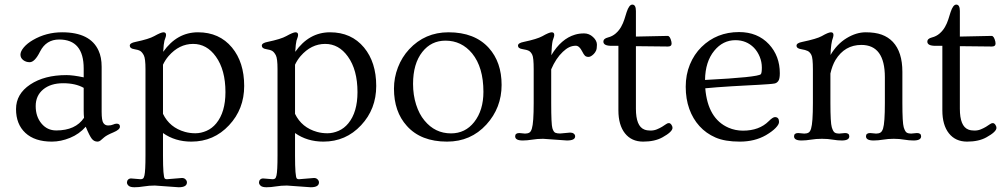

<svg xmlns="http://www.w3.org/2000/svg" viewBox="-20 -600 4345 830"><path d="M484.4 -65.4Q498.5 -65.4 498.5 -52.5Q498.5 -39.6 470.2 -27.8Q441.9 -16.1 430.7 -6.6Q419.4 2.9 414.1 7.6Q408.7 12.2 401.4 12.2Q386.7 12.2 377 0Q367.2 -12.2 350.6 -52.2Q322.8 -20.5 283 -4.2Q243.2 12.2 204.1 12.2Q130.4 12.2 89.8 -25.4Q49.3 -63 49.3 -128.4Q49.3 -193.8 110.6 -234.6Q171.9 -275.4 267.1 -275.4Q295.4 -275.4 341.8 -265.6V-303.7Q341.8 -429.2 235.8 -429.2Q179.7 -429.2 153.3 -377.4Q130.4 -331.1 108.4 -331.1Q92.3 -331.1 80.3 -340.3Q68.4 -349.6 68.4 -363.8Q68.4 -377.9 83 -395.3Q97.7 -412.6 122.1 -426.8Q179.7 -460.4 248.5 -460.4Q370.6 -460.4 406.2 -380.9Q419.4 -352.5 419.4 -311.5V-116.7Q419.4 -79.1 426.8 -68.4Q434.1 -57.6 447.3 -57.6Q460.4 -57.6 468.8 -61.5Q477.1 -65.4 484.4 -65.4ZM341.8 -220.2Q306.6 -240.2 252.9 -240.2Q199.2 -240.2 166.7 -213.4Q134.3 -186.5 134.3 -141.4Q134.3 -96.2 159.2 -66.2Q184.1 -36.1 223.1 -36.1Q306.6 -36.1 343.3 -90.8Q341.8 -104.5 341.8 -121.1Z M546.9 171.4 587.9 174.8Q594.2 174.8 598.1 171.9Q602.1 168.9 604.5 158.2Q608.9 138.7 608.9 72.3V-301.3Q608.9 -347.2 601.6 -361.1Q594.2 -375 585.9 -379.9Q577.6 -384.8 559.3 -387.7Q541 -390.6 541 -402.8Q541 -414.1 565.9 -418.9Q624.5 -431.2 646.5 -443.8Q676.3 -460.4 686.5 -460.4Q697.8 -460.4 697.8 -449.2Q697.8 -443.8 695.6 -438Q693.4 -432.1 690.9 -424.3Q687.5 -411.6 685.5 -376Q745.1 -460.4 835.9 -460.4Q928.2 -460.4 982.9 -394.5Q1035.6 -330.6 1035.6 -228.5Q1035.6 -128.4 970.2 -58.6Q904.3 12.2 807.1 12.2Q736.8 12.2 684.6 -24.9V72.3Q684.6 164.6 692.4 171.9Q695.8 174.8 701.2 174.8L766.6 169.4Q776.4 169.4 782.2 175.5Q788.1 181.6 788.1 188.5Q788.1 209.5 752.4 209.5L649.4 202.1Q624.5 202.1 602.3 205.8Q580.1 209.5 561.5 209.5Q543 209.5 535.9 202.9Q528.8 196.3 528.8 189Q528.8 181.6 533.7 176.5Q538.6 171.4 546.9 171.4ZM684.6 -107.9Q713.4 -48.3 779.8 -29.8Q800.8 -23.9 824.7 -23.9Q848.6 -23.9 872.8 -34.4Q897 -44.9 915 -66.9Q954.6 -115.2 954.6 -201.7Q954.6 -297.9 913.1 -355.5Q874 -410.2 814.9 -410.2Q754.4 -410.2 708.5 -357.4Q694.3 -340.8 684.6 -320.3Z M1117.7 171.4 1158.7 174.8Q1165 174.8 1168.9 171.9Q1172.9 168.9 1175.3 158.2Q1179.7 138.7 1179.7 72.3V-301.3Q1179.7 -347.2 1172.4 -361.1Q1165 -375 1156.7 -379.9Q1148.4 -384.8 1130.1 -387.7Q1111.8 -390.6 1111.8 -402.8Q1111.8 -414.1 1136.7 -418.9Q1195.3 -431.2 1217.3 -443.8Q1247.1 -460.4 1257.3 -460.4Q1268.6 -460.4 1268.6 -449.2Q1268.6 -443.8 1266.4 -438Q1264.2 -432.1 1261.7 -424.3Q1258.3 -411.6 1256.3 -376Q1315.9 -460.4 1406.7 -460.4Q1499 -460.4 1553.7 -394.5Q1606.4 -330.6 1606.4 -228.5Q1606.4 -128.4 1541 -58.6Q1475.1 12.2 1377.9 12.2Q1307.6 12.2 1255.4 -24.9V72.3Q1255.4 164.6 1263.2 171.9Q1266.6 174.8 1272 174.8L1337.4 169.4Q1347.2 169.4 1353 175.5Q1358.9 181.6 1358.9 188.5Q1358.9 209.5 1323.2 209.5L1220.2 202.1Q1195.3 202.1 1173.1 205.8Q1150.9 209.5 1132.3 209.5Q1113.8 209.5 1106.7 202.9Q1099.6 196.3 1099.6 189Q1099.6 181.6 1104.5 176.5Q1109.4 171.4 1117.7 171.4ZM1255.4 -107.9Q1284.2 -48.3 1350.6 -29.8Q1371.6 -23.9 1395.5 -23.9Q1419.4 -23.9 1443.6 -34.4Q1467.8 -44.9 1485.8 -66.9Q1525.4 -115.2 1525.4 -201.7Q1525.4 -297.9 1483.9 -355.5Q1444.8 -410.2 1385.7 -410.2Q1325.2 -410.2 1279.3 -357.4Q1265.1 -340.8 1255.4 -320.3Z M1683.1 -216.8Q1683.1 -264.2 1700.2 -308.6Q1717.3 -353 1748.5 -386.7Q1816.9 -460.4 1918.9 -460.4Q2032.2 -460.4 2093.3 -392.6Q2148.4 -331.1 2148.4 -232.9Q2148.4 -133.8 2082.5 -61.5Q2015.1 12.2 1912.6 12.2Q1799.3 12.2 1738.8 -55.7Q1683.1 -117.2 1683.1 -216.8ZM1765.6 -237.3Q1765.6 -189.5 1778.8 -147.9Q1792 -106.4 1814.9 -79.1Q1860.4 -23.4 1929.7 -23.4Q1991.2 -23.4 2029.8 -72.3Q2069.8 -123 2069.8 -203.1Q2069.8 -309.1 2021 -369.1Q1975.1 -424.3 1905.8 -424.3Q1844.2 -424.3 1805.7 -375.5Q1765.6 -324.7 1765.6 -237.3Z M2239.7 7.3Q2207 7.3 2207 -10.7Q2207 -24.9 2225.1 -24.9L2249.5 -22.5Q2260.7 -22.5 2268.1 -26.6Q2275.4 -30.8 2279.3 -44.4Q2287.1 -69.3 2287.1 -154.8V-300.8Q2287.1 -350.6 2281 -363Q2274.9 -375.5 2266.4 -380.1Q2257.8 -384.8 2238.5 -387.7Q2219.2 -390.6 2219.2 -402.8Q2219.2 -414.1 2244.1 -418.9Q2302.2 -431.2 2324.2 -443.4Q2354 -460.4 2365 -460.4Q2376 -460.4 2376 -449.2Q2376 -443.8 2373.8 -438Q2371.6 -432.1 2369.1 -423.8Q2365.2 -407.2 2363.3 -361.3Q2405.8 -432.6 2465.8 -450.2Q2483.4 -455.6 2505.1 -455.6Q2526.9 -455.6 2543.7 -439.9Q2560.5 -424.3 2560.5 -406.7Q2560.5 -389.2 2556.6 -380.9Q2552.7 -372.6 2546.9 -366.7Q2534.2 -354 2524.2 -354Q2514.2 -354 2508.8 -359.1Q2503.4 -364.3 2496.6 -377.9Q2484.4 -402.3 2469.2 -402.3Q2454.1 -402.3 2440.4 -395.8Q2426.8 -389.2 2413.1 -376Q2383.3 -348.1 2362.8 -300.3V-154.8Q2362.8 -62 2367.9 -45.7Q2373 -29.3 2380.6 -26.1Q2388.2 -22.9 2401.4 -22.9L2444.8 -26.9Q2454.6 -26.9 2460.4 -22.2Q2466.3 -17.6 2466.3 -10.7Q2466.3 7.3 2430.7 7.3L2327.6 0Q2302.7 0 2280.5 3.7Q2258.3 7.3 2239.7 7.3Z M2883.3 -412.1Q2883.3 -398.9 2867.7 -398.9L2729 -400.4V-129.9Q2729 -54.2 2765.6 -40Q2776.9 -35.6 2792 -35.6Q2807.1 -35.6 2819.6 -40.8Q2832 -45.9 2841.8 -51.8Q2851.6 -57.6 2858.4 -62.7Q2865.2 -67.9 2871.3 -67.9Q2877.4 -67.9 2882.3 -61Q2887.2 -54.2 2887.2 -47.4Q2887.2 -30.3 2843.8 -6.3Q2810.5 12.2 2760.3 12.2Q2710 12.2 2681.6 -23.7Q2653.3 -59.6 2653.3 -123V-401.9H2623.5Q2588.4 -401.9 2588.4 -419.9Q2588.4 -433.1 2607.9 -438Q2627.4 -442.9 2641.6 -455.3Q2655.8 -467.8 2664.8 -483.6Q2673.8 -499.5 2679.2 -516.6Q2684.6 -533.7 2689 -547.9Q2699.7 -580.1 2713.4 -580.1Q2729 -580.1 2729 -552.2V-441.9L2866.2 -444.8Q2876.5 -444.8 2882.3 -420.4Q2883.3 -415 2883.3 -412.1Z M3012.2 -396.5Q3078.1 -461.4 3174.8 -461.4Q3254.9 -461.4 3304.2 -408.7Q3351.1 -357.9 3351.1 -283.2Q3351.1 -258.8 3344.5 -249.8Q3337.9 -240.7 3328.1 -239Q3318.4 -237.3 3301.3 -236.1Q3284.2 -234.9 3259.8 -233.4Q3235.4 -231.9 3205.3 -230.5Q3175.3 -229 3144 -227.1Q3072.3 -222.7 3028.8 -218.3Q3039.6 -86.9 3129.4 -47.9Q3158.7 -35.2 3191.9 -35.2Q3262.2 -35.2 3303.2 -76.2Q3320.8 -93.8 3330.1 -93.8Q3347.7 -93.8 3347.7 -72.8Q3347.7 -62 3333 -46.9Q3318.4 -31.7 3291 -15.6Q3242.7 12.2 3178.2 12.2Q3113.8 12.2 3073 -5.6Q3032.2 -23.4 3003.7 -54.9Q2975.1 -86.4 2959.7 -129.4Q2944.3 -172.4 2944.3 -224.9Q2944.3 -277.3 2962.4 -321.3Q2980.5 -365.2 3012.2 -396.5ZM3027.8 -254.4Q3256.8 -266.1 3269 -279.3Q3273.4 -284.2 3273.4 -308.1Q3273.4 -332 3264.2 -354.7Q3254.9 -377.4 3239.3 -393.6Q3207 -426.3 3159.2 -426.3Q3105 -426.3 3067.9 -380.9Q3028.8 -333.5 3027.8 -254.4Z M3444.8 7.3Q3412.6 7.3 3412.6 -10.7Q3412.6 -24.9 3430.7 -24.9L3456.5 -22.5Q3467.8 -22.5 3475.1 -26.6Q3482.4 -30.8 3486.3 -44.4Q3494.1 -69.3 3494.1 -154.8V-300.8Q3494.1 -350.1 3487.5 -362.5Q3481 -375 3471.7 -379.6Q3462.4 -384.3 3442.9 -387.5Q3423.3 -390.6 3423.3 -402.8Q3423.3 -414.1 3448.2 -418.9Q3511.2 -432.1 3532.2 -443.8Q3561 -460.4 3572 -460.4Q3583 -460.4 3583 -449.2Q3583 -443.8 3581.1 -438Q3571.8 -414.6 3570.3 -362.3Q3598.1 -409.7 3639.9 -435.1Q3681.6 -460.4 3722.4 -460.4Q3763.2 -460.4 3791.5 -450.2Q3819.8 -439.9 3839.8 -418.9Q3880.9 -375 3880.9 -289.6V-154.8Q3880.9 -69.3 3886.7 -50Q3892.6 -30.8 3899.9 -26.6Q3907.2 -22.5 3918.5 -22.5L3943.8 -24.9Q3961.9 -24.9 3961.9 -10.7Q3961.9 7.3 3929.2 7.3Q3910.2 7.3 3888.9 3.7Q3867.7 0 3843.5 0Q3819.3 0 3797.4 3.7Q3775.4 7.3 3756.3 7.3Q3723.6 7.3 3723.6 -10.7Q3723.6 -24.9 3741.7 -24.9L3767.1 -22.5Q3778.3 -22.5 3785.6 -26.6Q3793 -30.8 3797.4 -44.4Q3805.2 -68.8 3805.2 -154.8V-266.1Q3805.2 -405.8 3703.6 -405.8Q3631.8 -405.8 3591.8 -340.8Q3577.6 -316.9 3569.8 -282.2V-154.8Q3569.8 -69.3 3575.7 -50Q3581.5 -30.8 3588.9 -26.6Q3596.2 -22.5 3607.4 -22.5L3633.3 -24.9Q3651.4 -24.9 3651.4 -10.7Q3651.4 7.3 3619.1 7.3Q3600.6 7.3 3579.8 3.7Q3559.1 0 3533.2 0Q3507.3 0 3485.6 3.7Q3463.9 7.3 3444.8 7.3Z M4283.7 -412.1Q4283.7 -398.9 4268.1 -398.9L4129.4 -400.4V-129.9Q4129.4 -54.2 4166 -40Q4177.2 -35.6 4192.4 -35.6Q4207.5 -35.6 4220 -40.8Q4232.4 -45.9 4242.2 -51.8Q4252 -57.6 4258.8 -62.7Q4265.6 -67.9 4271.7 -67.9Q4277.8 -67.9 4282.7 -61Q4287.6 -54.2 4287.6 -47.4Q4287.6 -30.3 4244.1 -6.3Q4210.9 12.2 4160.6 12.2Q4110.4 12.2 4082 -23.7Q4053.7 -59.6 4053.7 -123V-401.9H4023.9Q3988.8 -401.9 3988.8 -419.9Q3988.8 -433.1 4008.3 -438Q4027.8 -442.9 4042 -455.3Q4056.2 -467.8 4065.2 -483.6Q4074.2 -499.5 4079.6 -516.6Q4085 -533.7 4089.4 -547.9Q4100.1 -580.1 4113.8 -580.1Q4129.4 -580.1 4129.4 -552.2V-441.9L4266.6 -444.8Q4276.9 -444.8 4282.7 -420.4Q4283.7 -415 4283.7 -412.1Z"/></svg>

Font: Ovo
Style: Regular
Weight: 400
Designer: Nicole Fally
Foundry: Sorkin Type Co.
Version: Version 1.001